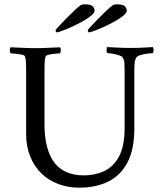

<svg xmlns="http://www.w3.org/2000/svg" viewBox="-20 -865 746 889"><path d="M237 -724Q237 -727 250.5 -741.5Q264 -756 283.5 -776Q303 -796 322.5 -814.5Q342 -833 355 -842Q361 -845 373 -845Q402 -845 410 -835Q418 -825 418 -816Q418 -806 402 -792.5Q386 -779 361.5 -765.5Q337 -752 311.5 -740.5Q286 -729 267 -722Q248 -715 243 -715Q241 -715 239 -718.5Q237 -722 237 -724ZM386 -724Q386 -727 399.5 -741.5Q413 -756 432.5 -776Q452 -796 471.5 -814.5Q491 -833 504 -842Q510 -845 522 -845Q551 -845 559 -835Q567 -825 567 -816Q567 -806 551 -792.5Q535 -779 510.5 -765.5Q486 -752 460.5 -740.5Q435 -729 416 -722Q397 -715 392 -715Q390 -715 388 -718.5Q386 -722 386 -724ZM144 -642Q173 -642 200.5 -643.5Q228 -645 258 -646Q262 -642 261.5 -632Q261 -622 258 -618Q252 -618 236.5 -616.5Q221 -615 207 -612Q193 -609 191 -603Q187 -591 186.5 -571.5Q186 -552 186 -530V-289Q186 -228 198.5 -183Q211 -138 234 -109Q280 -53 368 -53Q419 -53 461 -72Q503 -91 529.5 -137.5Q556 -184 557 -268V-532Q557 -558 556 -573Q555 -588 547 -600Q544 -605 530 -609.5Q516 -614 500.5 -616.5Q485 -619 477 -619Q473 -624 473.5 -633.5Q474 -643 475 -647Q504 -646 527.5 -644.5Q551 -643 583 -643Q606 -643 620.5 -643.5Q635 -644 650.5 -645Q666 -646 688 -647Q690 -643 691 -635Q692 -627 688 -619Q682 -619 665 -617Q648 -615 632 -610.5Q616 -606 612 -600Q605 -589 603.5 -575Q602 -561 602 -533V-270Q602 -173 570 -112.5Q538 -52 480.5 -24Q423 4 347 4Q295 4 250 -13Q205 -30 173 -61Q139 -93 120 -140Q101 -187 101 -245V-530Q101 -552 100.5 -571.5Q100 -591 96 -603Q95 -609 80.5 -612Q66 -615 50.5 -616.5Q35 -618 29 -618Q26 -622 25.5 -632Q25 -642 29 -646Q59 -645 87.5 -643.5Q116 -642 144 -642Z"/></svg>

Font: Amiri
Style: Regular
Weight: 400
Designer: Khaled Hosny
Version: Version 0.114